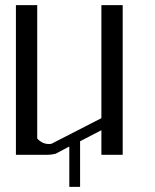

<svg xmlns="http://www.w3.org/2000/svg" viewBox="-20 -603 602 748"><path d="M458 -583V0H375V-95.7L292 -52.7V125H250V-32.2L196.3 -3.9Q178.7 0 168 0H125H42V-240.2V-583H125V-63.5Q144.5 -42 169.9 -42Q176.8 -42 180.7 -43L375 -142.6V-583Z"/></svg>

Font: wanta
Style: Medium
Weight: 500
Version: Version 0.91